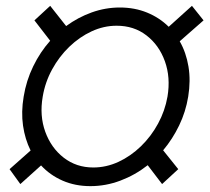

<svg xmlns="http://www.w3.org/2000/svg" viewBox="-20 -628 721 658"><path d="M61.1 -296.9Q70 -351.9 93.8 -400.7Q117.5 -449.6 152 -488.3L98 -558.2L152 -608L206.7 -538.7Q247.2 -568.5 294.2 -585.4Q341.3 -602.3 390.6 -602.3Q441.4 -602.3 484 -584.9Q526.6 -567.5 558.2 -536.2L637.8 -608L677.6 -558.2L595.9 -486.5Q617.9 -448.2 625.9 -399.9Q633.9 -351.6 625 -296.9Q616.5 -244.7 593.9 -198Q571.4 -151.3 539.1 -112.9L590.9 -48.3L535.5 2.8L486.2 -61.8Q443.2 -28.1 392.9 -9.1Q342.7 9.9 289.8 9.9Q237.6 9.9 194.6 -8.9Q151.6 -27.7 120.7 -61.1L49.7 2.8L12.8 -48.3L84.9 -112.2Q65.7 -150.6 58.9 -197.4Q52.2 -244.3 61.1 -296.9ZM126.4 -296.9Q115.1 -231.9 135.1 -176.5Q155.2 -121.1 198.5 -87.5Q241.8 -54 299.7 -54Q344.1 -54 386 -73.3Q427.9 -92.7 462.9 -126.6Q497.9 -160.5 521.7 -204.4Q545.5 -248.2 554 -296.9Q565 -362.6 545.1 -418Q525.2 -473.4 481.9 -506.7Q438.6 -540.1 379.3 -539.8Q335.6 -539.8 294 -520.6Q252.5 -501.4 217.5 -467.7Q182.5 -433.9 158.6 -390.1Q134.6 -346.2 126.4 -296.9Z"/></svg>

Font: Inter UI Thin
Style: Italic
Weight: 100
Italic angle: -9.39999°
Designer: Rasmus Andersson
Foundry: rsms
Version: 3.2;8d6f07862